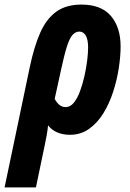

<svg xmlns="http://www.w3.org/2000/svg" viewBox="-79 -579 567 839"><path d="M51 -285Q70 -376 97 -436.5Q124 -497 167 -528Q210 -559 277 -559Q363 -559 405.5 -509.5Q448 -460 448 -376Q448 -333 440 -281Q432 -229 415.5 -178Q399 -127 373 -84.5Q347 -42 310.5 -16Q274 10 227 10Q195 10 171 -0.5Q147 -11 131 -31Q129 -10 125 12.5Q121 35 117 53L78 240H-59ZM208 -111Q228 -111 243.5 -130Q259 -149 270.5 -180Q282 -211 290 -246.5Q298 -282 302 -315Q306 -348 306 -371Q306 -407 295.5 -424Q285 -441 268 -441Q251 -441 238 -426.5Q225 -412 213.5 -376Q202 -340 188 -275L160 -147Q167 -133 179 -122Q191 -111 208 -111Z"/></svg>

Font: Noto Sans ExtraCondensed ExtraBold
Style: Italic
Weight: 800
Width: 2
Italic angle: -12°
Designer: Monotype Design Team
Foundry: Monotype Imaging Inc.
Version: Version 2.013; ttfautohint (v1.8.4.7-5d5b)